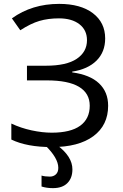

<svg xmlns="http://www.w3.org/2000/svg" viewBox="-20 -744 628 984"><path d="M519 -546.9Q519 -477.5 474.6 -433.3Q430.2 -389.2 350.1 -377V-373Q440.9 -360.8 487.5 -316.9Q534.2 -272.9 534.2 -202.1Q534.2 -102.1 458.5 -46.1Q382.8 9.8 246.1 9.8Q117.7 9.8 38.1 -28.8V-110.8Q86.4 -87.9 141.8 -75.9Q197.3 -64 245.1 -64Q341.8 -64 390.9 -99.6Q439.9 -135.3 439.9 -202.1Q439.9 -266.1 384.8 -299.1Q329.6 -332 220.2 -332H118.2V-407.2H214.8Q320.8 -407.2 373.3 -442.6Q425.8 -478 425.8 -538.1Q425.8 -589.8 387 -619.9Q348.1 -649.9 282.2 -649.9Q226.6 -649.9 181.9 -636.7Q137.2 -623.5 84 -588.9L41 -649.9Q144 -724.1 283.2 -724.1Q393.1 -724.1 456.1 -676.3Q519 -628.4 519 -546.9ZM278.8 116.2Q278.8 65.9 210.9 0H272.9Q351.1 58.1 351.1 124Q351.1 168.5 325.4 194.3Q299.8 220.2 251 220.2Q219.7 220.2 192.9 211.9V155.8Q210 161.1 235.8 161.1Q253.9 161.1 266.4 149.7Q278.8 138.2 278.8 116.2Z"/></svg>

Font: Noto Sans Southeast Asian
Style: Regular
Weight: 400
Designer: Monotype Design Team
Foundry: Monotype Imaging Inc.
Version: Version 1.06 uh; ttfautohint (v1.4.1)